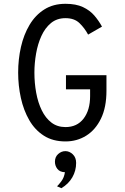

<svg xmlns="http://www.w3.org/2000/svg" viewBox="-20 -732 656 1010"><path d="M324.5 12Q258 12 210.8 -18.2Q163.5 -48.5 133.8 -100.2Q104 -152 89.8 -216.8Q75.5 -281.5 75.5 -350Q75.5 -420 90.2 -485Q105 -550 135.5 -601.2Q166 -652.5 213 -682.2Q260 -712 324.5 -712Q379.5 -712 416.2 -694.8Q453 -677.5 476.5 -650Q500 -622.5 516.5 -592L443.5 -550Q425 -584.5 398 -610.5Q371 -636.5 324.5 -636.5Q279.5 -636.5 248.2 -610.8Q217 -585 197.8 -542.8Q178.5 -500.5 169.8 -450Q161 -399.5 161 -350Q161 -295 170.5 -243.5Q180 -192 199.8 -151.5Q219.5 -111 250.5 -87.2Q281.5 -63.5 324.5 -63.5Q385.5 -63.5 419.8 -108.2Q454 -153 454 -226.5V-262H327V-336.5H540V-254.5Q540 -167.5 511.2 -108.2Q482.5 -49 433.8 -18.5Q385 12 324.5 12ZM303 258 280 248Q287.5 241.5 302.5 221.8Q317.5 202 321.5 174Q294.5 173 281.8 156.5Q269 140 269 118.5Q269 93.5 286 78.2Q303 63 324 63Q345.5 63 363 79.8Q380.5 96.5 380.5 125Q380.5 166 360.5 200.8Q340.5 235.5 303 258Z"/></svg>

Font: Overpass Mono Light
Style: Regular
Weight: 400
Monospace: yes
Version: Version 4.000